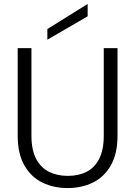

<svg xmlns="http://www.w3.org/2000/svg" viewBox="-20 -945 688 977"><path d="M324 12Q253 12 195.5 -16Q138 -44 104 -103.5Q70 -163 70 -255V-700H140V-254Q140 -183 163.5 -137.5Q187 -92 229 -71Q271 -50 325 -50Q380 -50 421 -71Q462 -92 485 -137.5Q508 -183 508 -254V-700H578V-255Q578 -163 544 -103.5Q510 -44 452.5 -16Q395 12 324 12ZM221 -743V-797L426 -925V-862Z"/></svg>

Font: DM Sans 24pt Light
Style: Regular
Weight: 300
Designer: Colophon Foundry, Jonny Pinhorn
Foundry: Colophon Foundry
Version: Version 4.004;gftools[0.9.30]